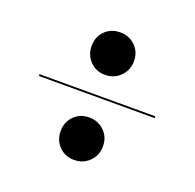

<svg xmlns="http://www.w3.org/2000/svg" viewBox="-83 -604 591 583"><g transform="rotate(20 212.0 -312.0)"><path d="M163.3 -400.9Q144 -420.9 144 -450.2Q144 -479.5 163.3 -498.8Q182.6 -518.1 211.9 -518.1Q241.2 -518.1 261 -498.8Q280.8 -479.5 280.8 -450.2Q280.8 -420.9 261 -400.9Q241.2 -380.9 211.9 -380.9Q182.6 -380.9 163.3 -400.9ZM398.9 -314.9V-309.1H24.9V-314.9ZM163.3 -125.7Q144 -145.5 144 -174.8Q144 -204.1 163.3 -223.6Q182.6 -243.2 211.9 -243.2Q241.2 -243.2 261 -223.6Q280.8 -204.1 280.8 -174.8Q280.8 -145.5 261 -125.7Q241.2 -106 211.9 -106Q182.6 -106 163.3 -125.7Z"/></g></svg>

Font: Moniqa Black Display
Style: Regular
Weight: 900
Designer: Rajesh Rajput
Foundry: Rajesh Rajput
Version: Version 1.000